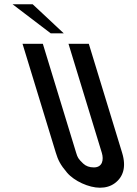

<svg xmlns="http://www.w3.org/2000/svg" viewBox="-20 -872 639 898"><path d="M551.3 -157 395.4 -667H300.4L456.3 -157C466 -125.3 459.6 -89 419.1 -89C398.4 -89 381.8 -95 369.1 -107C345.8 -129.1 342.8 -135.8 336.3 -157L180.4 -667H85.4L241.3 -157C251.3 -124.1 261.9 -101.7 293.6 -64.5C327.2 -25 395.9 6 447.1 6C474.5 6 497.7 -1 516.7 -15C556.2 -44 571.5 -91 551.3 -157ZM217.4 -716H278.4L132.8 -852H38.8Z"/></svg>

Font: Din Kursivschrift
Style: LeftEng
Weight: 400
Version: Version 1.089